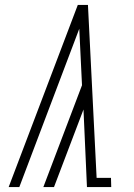

<svg xmlns="http://www.w3.org/2000/svg" viewBox="-20 -755 540 775"><path d="M331 0 317 -313 198 0H155L311 -411L300 -639L58 0H15L294 -735H335L370 -37H428L429 0Z"/></svg>

Font: Iosevka Curly Slab Extralight
Style: Italic
Weight: 200
Italic angle: -9°
Monospace: yes
Designer: Belleve Invis
Foundry: Belleve Invis
Version: Version 22.1.2; ttfautohint (v1.8.4)